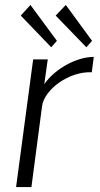

<svg xmlns="http://www.w3.org/2000/svg" viewBox="-20 -756 403 776"><path d="M103 -736 64 -693 187 -565 210 -591ZM246 -736 205 -693 329 -565 352 -591ZM45 0H107L150 -327C159 -394 258 -468 351 -464L359 -526C290 -526 203 -479 159 -416L173 -516H114Z"/></svg>

Font: United Sans ExtraLight
Style: Italic
Weight: 200
Italic angle: -8°
Designer: Pablo Impallari, Rodrigo Fuenzalida (Modified by Dan O. Williams)
Version: Version 1.000;PS 001.000;hotconv 1.0.88;makeotf.lib2.5.64775